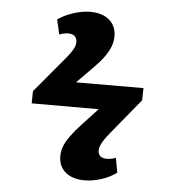

<svg xmlns="http://www.w3.org/2000/svg" viewBox="-50 -637 699 759"><g transform="rotate(5 300.0 -257.0)"><path d="M313.5 76Q265.5 76 237.5 52.8Q209.5 29.5 209.5 -11.5Q209.5 -31 216.7 -50Q224 -69 240 -91.5Q256 -114 283 -143L344.5 -209H78.5L79.5 -257.5L186.5 -385.5Q205.5 -407.5 215.5 -421.8Q225.5 -436 229.5 -446Q233.5 -456 233.5 -466Q233.5 -480 224.5 -488.5Q215.5 -497 199 -497Q182 -497 163.5 -489.5L150 -548Q174.5 -566 210.5 -577.8Q246.5 -589.5 277.5 -589.5Q326 -589.5 353.7 -566Q381.5 -542.5 381.5 -501Q381.5 -481 374 -461Q366.5 -441 351.5 -420Q336.5 -399 313 -375L246 -307L513.5 -307.5L512.5 -259L405 -128Q388 -108 377.8 -93Q367.5 -78 363 -67Q358.5 -56 358.5 -46.5Q358.5 -32.5 367.3 -24.5Q376 -16.5 392.5 -16.5Q411 -16.5 429 -23.5L439.5 34.5Q415.5 53 380.5 64.5Q345.5 76 313.5 76Z"/></g></svg>

Font: Literata Variable Black
Style: Regular
Weight: 900
Designer: Latin by Veronika Burian and Jose Scaglione. Greek by Irene Vlachou. Cyrillic by Vera Evstafieva.
Foundry: TypeTogether
Version: Version 3.021